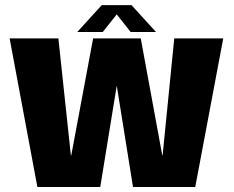

<svg xmlns="http://www.w3.org/2000/svg" viewBox="-20 -748 935 768"><path d="M129.5 0H381L447 -405.5L512 0H761L873 -594.5H677L630.5 -127H629L543 -594.5H352.5L265 -126.5H263.5L213.5 -594.5H18.5ZM289 -620H391L447 -690.5L502.5 -620H604L506 -727.5H387Z"/></svg>

Font: Anybody SemiCondensed ExtraBold
Style: Regular
Weight: 800
Width: 4
Version: Version 1.113;gftools[0.9.25]